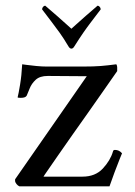

<svg xmlns="http://www.w3.org/2000/svg" viewBox="-20 -655 476 675"><path d="M231 -484Q225 -484 220 -493Q204 -520 190 -539.5Q176 -559 161.5 -578Q147 -597 128 -622Q128 -627 131.5 -631Q135 -635 139 -635Q158 -619 179.5 -600Q201 -581 216 -567.5Q231 -554 231 -554Q231 -554 246 -567.5Q261 -581 282.5 -600Q304 -619 323 -635Q327 -635 330.5 -631Q334 -627 334 -622Q315 -597 300.5 -578Q286 -559 272.5 -539.5Q259 -520 242 -493Q237 -484 231 -484ZM145 -421H270Q310 -421 334.5 -423Q359 -425 389 -429Q392 -424 392 -418.5Q392 -413 392 -408Q392 -406 392 -405Q392 -405 378 -385Q364 -365 341 -332Q318 -299 290.5 -260Q263 -221 235 -181.5Q207 -142 184 -108.5Q161 -75 147 -55Q133 -35 133 -34H270Q315 -34 341.5 -62.5Q368 -91 377 -122Q378 -128 384 -128Q399 -128 409 -116Q409 -116 401 -96.5Q393 -77 383 -50Q373 -23 365 0H48Q43 -2 38 -8Q33 -14 33 -20Q33 -21 33 -23Q33 -25 34 -26L285 -387L148 -388Q120 -388 105.5 -374.5Q91 -361 84.5 -344.5Q78 -328 74 -319Q70 -311 53 -311Q42 -311 42 -313Q45 -324 50.5 -357Q56 -390 58 -429Q58 -429 72.5 -427Q87 -425 107.5 -423Q128 -421 145 -421Z"/></svg>

Font: Amiri
Style: Regular
Weight: 400
Designer: Khaled Hosny
Version: Version 0.114